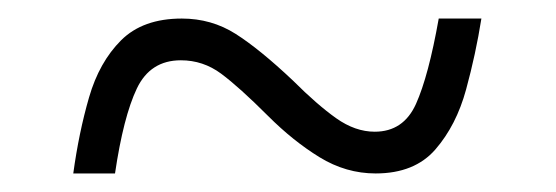

<svg xmlns="http://www.w3.org/2000/svg" viewBox="-20 -460 599 207"><path d="M59 -273Q65 -317 76 -355Q87 -393 110.5 -416.5Q134 -440 176 -440Q208 -440 234 -423.5Q260 -407 296 -373Q322 -347 342.5 -332.5Q363 -318 384 -318Q415 -318 428.5 -348Q442 -378 453 -440H499Q493 -402 482.5 -363.5Q472 -325 449.5 -299Q427 -273 385 -273Q353 -273 324.5 -290.5Q296 -308 269 -335Q238 -366 218.5 -380.5Q199 -395 175 -395Q142 -395 127.5 -364.5Q113 -334 104 -273Z"/></svg>

Font: Noto Serif Malayalam Light
Style: Regular
Weight: 300
Designer: Indian type Foundry, Jelle Bosma, Monotype Design Team
Foundry: Monotype Imaging Inc.
Version: Version 2.104; ttfautohint (v1.8.4.7-5d5b)